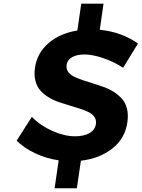

<svg xmlns="http://www.w3.org/2000/svg" viewBox="-20 -866 765 1037"><path d="M69.8 -106 151.9 -234.9Q198.2 -187.5 263.2 -158.7Q328.1 -129.9 384.8 -129.9Q433.6 -129.9 463.6 -147.2Q493.7 -164.6 498 -196.8Q501 -217.8 490.5 -233.6Q480 -249.5 460 -259.8Q439.9 -270 413.1 -278.6Q386.2 -287.1 356.7 -295.9Q327.1 -304.7 297.6 -314.7Q268.1 -324.7 242.4 -340.6Q216.8 -356.4 198.2 -377Q179.7 -397.5 171.4 -429Q163.1 -460.4 168.9 -500Q180.2 -579.6 241.7 -632.8Q303.2 -686 397.9 -701.2L418.9 -846.2H539.1L519 -705.1Q637.7 -693.4 725.1 -630.9L645 -500Q594.7 -532.7 537.1 -552.2Q479.5 -571.8 437 -571.8Q395.5 -571.8 369.4 -557.4Q343.3 -543 339.8 -515.1Q336.9 -494.6 347.4 -479Q357.9 -463.4 377.9 -453.1Q397.9 -442.9 424.8 -433.8Q451.7 -424.8 481.2 -415.8Q510.7 -406.7 540 -396.2Q569.3 -385.7 595 -369.4Q620.6 -353 639.2 -332Q657.7 -311 665.8 -278.8Q673.8 -246.6 668 -206.1Q655.8 -118.2 586.9 -64Q518.1 -9.8 417 2L395 150.9H274.9L296.9 0Q230.5 -9.8 171.1 -37.6Q111.8 -65.4 69.8 -106Z"/></svg>

Font: Trueno SemiBold
Style: Italic
Weight: 600
Designer: Julieta Ulanovsky
Foundry: Julieta Ulanovsky
Version: Version 3.001b | FøM Fix